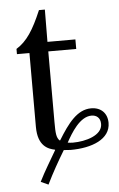

<svg xmlns="http://www.w3.org/2000/svg" viewBox="-54 -648 520 842"><g transform="rotate(-5 205.5 -227.0)"><path d="M92 -101C92 -16 137 0 167 6V8C139 57 117 91 92 141L125 156C151 103 176 59 205 11C215 12 229 13 235 13C329 13 411 -19 411 -91C411 -133 384 -161 340 -161C279 -161 237 -105 193 -33H190C177 -47 175 -64 175 -114V-426H298V-468H175L176 -610H150C114 -525 84 -478 37 -449V-426H92ZM225 -20C247 -60 287 -129 339 -129C360 -129 378 -117 378 -89C378 -39 305 -18 248 -18C240 -18 232 -19 225 -20Z"/></g></svg>

Font: STIX Two Math
Style: Regular
Weight: 400
Designer: Ross Mills, John Hudson & Paul Hanslow, Tiro Typeworks Ltd; with portions MicroPress Inc., with additions and correction
Foundry: Tiro Typeworks Ltd
Version: Version 2.02 b142